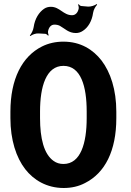

<svg xmlns="http://www.w3.org/2000/svg" viewBox="-20 -929 654 959"><path d="M561 -339V-371C561 -481 532 -568 487 -627C445 -681 383 -721 297 -721C258 -721 222 -713 190 -697C90 -647 32 -534 32 -371V-339C32 -230 61 -142 106 -84C148 -30 213 10 298 10C337 10 373 2 405 -15C504 -65 561 -175 561 -339ZM297 -110C278 -110 262 -115 248 -125C199 -159 180 -239 180 -339V-372C180 -498 211 -600 297 -600C384 -600 413 -498 413 -372V-339C413 -214 383 -110 297 -110ZM234 -895C222 -895 210 -892 200 -885C175 -868 154 -836 148 -793C146 -778 136 -759 129 -752L132 -749C140 -756 159 -763 172 -762L207 -760C212 -759 218 -754 220 -751L223 -753C221 -757 219 -767 220 -773C224 -793 235 -806 252 -806C262 -806 271 -804 279 -800C304 -786 323 -764 359 -764C372 -764 384 -768 394 -775C419 -791 439 -822 445 -865C447 -880 458 -899 465 -905L463 -909C455 -902 433 -895 420 -896L386 -899C381 -899 375 -905 373 -908L370 -906C372 -902 374 -892 373 -886C369 -866 357 -853 340 -853C296 -853 279 -895 234 -895Z"/></svg>

Font: Asimov
Style: EdgeExtreme
Weight: 500
Designer: Google
Version: Version 2.000980: 2014